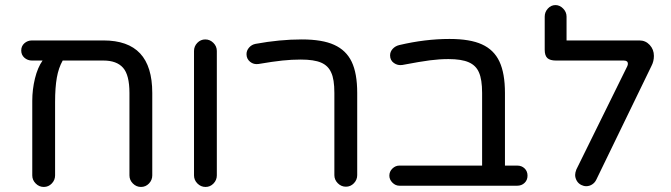

<svg xmlns="http://www.w3.org/2000/svg" viewBox="-20 -738 2672 764"><path d="M108.4 -40V-336.9Q108.4 -381.8 119.1 -425.8Q129.9 -469.7 149.4 -497.1H107.4Q89.8 -497.1 77.1 -508.3Q64.5 -519.5 64.5 -537.1Q64.5 -554.7 77.1 -565.9Q89.8 -577.1 107.4 -577.1H391.6Q489.3 -577.1 537.6 -525.4Q585.9 -473.6 585.9 -368.2V-40Q585.9 -21.5 572.8 -7.8Q559.6 5.9 541 5.9Q522.5 5.9 508.8 -7.8Q495.1 -21.5 495.1 -40V-368.2Q495.1 -439.5 469.7 -468.3Q444.3 -497.1 391.6 -497.1H229.5Q212.9 -467.8 206.1 -428.7Q199.2 -389.6 199.2 -332V-40Q199.2 -21.5 186 -7.8Q172.9 5.9 154.3 5.9Q135.7 5.9 122.1 -7.8Q108.4 -21.5 108.4 -40Z M752 -40V-535.2Q752 -553.7 765.1 -567.4Q778.3 -581.1 796.9 -581.1Q815.4 -581.1 829.1 -567.4Q842.8 -553.7 842.8 -535.2V-40Q842.8 -21.5 829.6 -7.8Q816.4 5.9 797.9 5.9Q779.3 5.9 765.6 -7.8Q752 -21.5 752 -40Z M1310.5 -41V-368.2Q1310.5 -422.9 1297.9 -449.2Q1286.1 -476.6 1257.8 -488.8Q1229.5 -501 1176.8 -501Q1140.6 -501 1103.5 -497.1Q1066.4 -493.2 1008.8 -483.4Q989.3 -480.5 975.1 -492.2Q960.9 -503.9 960.9 -522.5Q960.9 -537.1 971.2 -548.8Q981.4 -560.5 997.1 -563.5Q1092.8 -581.1 1180.7 -581.1Q1262.7 -581.1 1309.6 -559.6Q1357.4 -538.1 1379.4 -492.2Q1401.4 -446.3 1401.4 -368.2V-41Q1401.4 -22.5 1388.2 -8.8Q1375 4.9 1356.4 4.9Q1337.9 4.9 1324.2 -8.8Q1310.5 -22.5 1310.5 -41Z M1529.3 -39.1Q1529.3 -55.7 1541.5 -67.4Q1553.7 -79.1 1569.3 -79.1H1898.4V-368.2Q1898.4 -421.9 1885.7 -450.2Q1874 -477.5 1845.2 -490.2Q1816.4 -502.9 1764.6 -502.9Q1728.5 -502.9 1690.9 -498Q1653.3 -493.2 1581.1 -479.5Q1562.5 -476.6 1547.4 -487.3Q1532.2 -498 1532.2 -517.6Q1532.2 -532.2 1542.5 -543.5Q1552.7 -554.7 1568.4 -558.6Q1671.9 -583 1768.6 -583Q1850.6 -583 1897.5 -561.5Q1945.3 -540 1967.3 -493.2Q1989.3 -446.3 1989.3 -368.2V-79.1H2038.1Q2055.7 -79.1 2067.4 -67.9Q2079.1 -56.6 2079.1 -39.1Q2079.1 -21.5 2067.4 -10.3Q2055.7 1 2038.1 1H1569.3Q1553.7 1 1541.5 -11.2Q1529.3 -23.4 1529.3 -39.1Z M2293 -2Q2281.2 -7.8 2274.9 -19Q2268.6 -30.3 2268.6 -42Q2268.6 -50.8 2273.4 -63.5L2475.6 -473.6Q2478.5 -479.5 2478.5 -484.4Q2478.5 -497.1 2461.9 -497.1H2192.4Q2168.9 -497.1 2158.2 -506.8Q2147.5 -516.6 2147.5 -540V-671.9Q2147.5 -690.4 2160.2 -704.1Q2172.9 -717.8 2190.4 -717.8Q2207 -717.8 2220.7 -704.1Q2234.4 -690.4 2234.4 -671.9V-577.1H2524.4Q2548.8 -577.1 2565.4 -559.1Q2582 -541 2582 -515.6Q2582 -494.1 2572.3 -475.6L2352.5 -22.5Q2346.7 -10.7 2335.9 -3.9Q2325.2 2.9 2312.5 2.9Q2302.7 2.9 2293 -2Z"/></svg>

Font: jf-openhuninn-2.0
Style: Regular
Weight: 400
Designer: [Kosugi Maru]
Designed by MOTOYA      

[Varela Round]
Joe Prince (Latin component); Avraham Cornfeld (Hebrew component)
Foundry: justfont CO.,LTD.
Version: 2.0